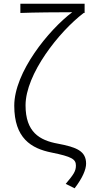

<svg xmlns="http://www.w3.org/2000/svg" viewBox="-20 -815 488 1037"><path d="M383 202C426 146 445 100 445 69C445 1 394 -20 293 -39C193 -57 118 -102 118 -246C118 -415 299 -644 432 -745H437V-795H90V-745C163 -748 301 -749 370 -749C243 -653 57 -425 57 -244C57 -69 148 -13 259 9C368 31 390 45 390 79C390 110 377 128 335 178Z"/></svg>

Font: GenYoGothic2 TW L
Style: Regular
Weight: 300
Version: Version 2.100;PS 2.1;hotconv 16.6.51;makeotf.lib2.5.65220 DE